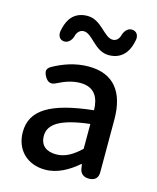

<svg xmlns="http://www.w3.org/2000/svg" viewBox="-122 -902 819 1000"><g transform="rotate(15 287.5 -401.5)"><path d="M499 -248V-331C499 -478 436 -564 299 -564C227 -564 162 -540 110 -511C85 -497 84 -480 98 -455C113 -428 133 -422 160 -437C197 -456 237 -470 279 -470C360 -470 383 -414 384 -351C155 -326 55 -265 55 -146C55 -49 122 14 217 14C283 14 342 -20 392 -63H396L399 -42C403 -14 421 0 450 0C481 0 499 -16 499 -47V-165ZM214 -232C248 -252 303 -268 384 -277V-210V-143C339 -101 300 -78 252 -78C203 -78 166 -100 166 -155C166 -186 180 -211 214 -232ZM135 -774C122 -755 113 -731 108 -701C106 -677 117 -658 141 -657C166 -656 184 -681 188 -705C196 -724 209 -735 227 -735C274 -735 307 -648 383 -648C424 -648 453 -664 473 -691C487 -710 496 -735 501 -765C503 -789 491 -807 467 -808C443 -809 425 -786 420 -762C413 -742 400 -731 382 -731C335 -731 301 -817 225 -817C185 -817 155 -802 135 -774Z"/></g></svg>

Font: GenSenRounded2 TW M
Style: Regular
Weight: 500
Version: Version 2.100;PS 2.1;hotconv 16.6.51;makeotf.lib2.5.65220 DE